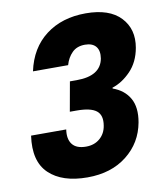

<svg xmlns="http://www.w3.org/2000/svg" viewBox="-84 -817 773 893"><g transform="rotate(-10 302.5 -370.5)"><path d="M92.8 -523.9Q115.7 -630.9 191.9 -689Q268.1 -747.1 380.9 -747.1Q492.2 -747.1 545.2 -690.9Q598.1 -634.8 583 -548.8Q571.3 -482.9 531.2 -441.4Q491.2 -399.9 443.8 -384.8V-380.9Q497.6 -361.8 522.5 -318.1Q547.4 -274.4 535.2 -205.1Q518.1 -110.8 444.1 -52.5Q370.1 5.9 257.8 5.9Q138.2 5.9 76.7 -53Q15.1 -111.8 32.2 -231H198.2Q191.4 -186.5 210.7 -161.4Q230 -136.2 275.9 -136.2Q314.9 -136.2 341.1 -158.7Q367.2 -181.2 373 -217.8Q381.3 -266.1 354.5 -287.6Q327.6 -309.1 261.2 -309.1H229L253.9 -448.2H286.1Q399.4 -448.2 414.1 -527.8Q419.9 -564.5 403.6 -584.2Q387.2 -604 352.1 -604Q314 -604 291.3 -581.3Q268.6 -558.6 258.8 -523.9Z"/></g></svg>

Font: SVN-Poppins
Style: Bold Italic
Weight: 700
Italic angle: -10°
Designer: Ninad Kale (Devanagari), Jonny Pinhorn (Latin)
Foundry: Indian Type Foundry
Version: Version 3.002 2017